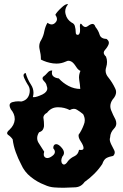

<svg xmlns="http://www.w3.org/2000/svg" viewBox="-20 -921 585 910"><path d="M191.4 -44.9Q156.2 -58.1 126 -82.5Q95.7 -106.4 80.1 -142.1Q65.4 -169.9 54.7 -199.7Q43.9 -229.5 40 -260.7Q31.2 -273.4 18.6 -281.7Q13.7 -285.2 13.7 -289.6Q13.7 -296.9 25.4 -306.6Q47.9 -328.1 49.8 -354Q49.8 -354 49.8 -357.4Q49.8 -381.3 31.2 -403.3Q25.4 -414.1 25.4 -421.4Q25.4 -433.1 39.1 -437Q53.7 -440.9 67.4 -440.9Q75.2 -440.9 81.1 -439.9Q109.4 -445.8 118.2 -472.7Q121.1 -481.9 121.1 -491.2Q121.1 -507.3 110.4 -521.5Q103.5 -532.2 94.7 -551.3Q85.9 -570.8 101.6 -575.2Q109.4 -546.4 127 -519.5Q138.7 -501.5 138.7 -481Q138.7 -471.2 135.7 -460.9Q137.7 -460.4 140.6 -460.4Q153.3 -460.4 180.7 -473.1Q204.1 -484.9 204.1 -501.5Q204.1 -507.8 201.2 -514.2Q200.2 -524.9 188.5 -536.6Q176.8 -548.3 184.6 -557.1Q195.3 -564.5 205.1 -576.2Q214.8 -587.9 227.5 -586.9Q222.7 -567.9 232.4 -559.6Q241.2 -551.3 258.8 -549.3Q277.3 -528.3 304.7 -513.7Q332 -499.5 360.4 -499.5Q359.4 -520 355.5 -542Q354.5 -547.9 354.5 -553.7Q354.5 -569.8 361.3 -585Q349.6 -589.8 340.8 -604.5Q332 -619.1 321.3 -627.4Q314.5 -631.8 307.6 -632.8Q299.8 -633.8 291 -628.9Q270.5 -619.6 248 -619.6Q240.2 -619.6 231.4 -620.6Q200.2 -625 173.8 -638.7V-642.1Q173.8 -663.1 168 -686Q166 -693.8 166 -701.2Q166 -717.8 175.8 -732.4Q186.5 -751.5 190.4 -774.4Q195.3 -797.4 205.1 -813Q215.8 -805.2 224.6 -805.2Q234.4 -805.2 242.2 -813.5Q250 -821.3 250 -830.6Q250 -839.8 242.2 -850.6Q249 -864.3 271.5 -884.8Q289.1 -901.4 298.8 -901.4Q300.8 -901.4 302.7 -900.9Q289.1 -884.8 289.1 -866.7Q289.1 -860.4 291 -853.5Q296.9 -828.1 320.3 -813.5Q326.2 -811.5 330.1 -806.6Q334 -802.2 335 -796.4Q338.9 -782.7 338.9 -768.1Q338.9 -753.4 351.6 -756.3Q360.4 -761.7 359.4 -781.7Q357.4 -801.3 360.4 -807.1Q361.3 -809.6 364.3 -808.1Q367.2 -806.6 373 -798.3Q384.8 -788.1 396.5 -797.4Q408.2 -806.6 418 -807.6Q422.9 -807.6 425.8 -804.7Q429.7 -801.8 432.6 -793Q446.3 -776.4 452.1 -756.8Q458 -737.3 485.4 -736.3Q493.2 -730 495.1 -724.1Q497.1 -717.8 495.1 -711.9Q490.2 -698.2 477.5 -684.1Q471.7 -677.7 471.7 -671.4Q471.7 -662.6 482.4 -652.8Q487.3 -640.6 487.3 -627.4Q487.3 -615.2 483.4 -602.5Q480.5 -594.2 480.5 -586.4Q480.5 -568.8 494.1 -553.2Q512.7 -529.8 525.4 -502.9Q530.3 -494.1 530.3 -484.9Q530.3 -467.3 513.7 -449.2Q502.9 -433.6 502.9 -417.5Q502.9 -409.2 505.9 -400.4Q515.6 -376 527.3 -354.5Q531.2 -344.7 531.2 -335.9Q531.2 -322.3 520.5 -311.5Q502.9 -293.5 502 -270.5Q499 -261.7 501 -253.4Q502.9 -245.6 506.8 -237.3Q514.6 -222.7 521.5 -208.5Q528.3 -194.8 516.6 -182.1Q497.1 -178.7 484.4 -171.9Q471.7 -164.6 464.8 -143.6Q448.2 -118.7 426.8 -97.2Q405.3 -75.7 380.9 -58.6Q364.3 -34.7 336.9 -33.2Q309.6 -31.7 284.2 -31.2Q280.3 -31.2 277.3 -31.2Q257.8 -31.2 237.3 -32.7Q213.9 -34.2 191.4 -44.9ZM302.7 -158.2Q315.4 -172.9 333 -180.7Q350.6 -189 354.5 -210.9Q366.2 -209 371.1 -211.4Q376 -213.4 376 -219.2Q376 -230.5 363.3 -250Q352.5 -266.1 352.5 -276.9Q352.5 -279.8 352.5 -282.2Q367.2 -302.7 377 -329.1Q381.8 -340.3 381.8 -351.1Q381.8 -365.7 374 -379.9Q359.4 -392.1 344.7 -400.9Q337.9 -405.3 330.1 -405.3Q321.3 -405.3 310.5 -399.4Q285.2 -412.6 255.9 -412.6Q254.9 -412.6 253.9 -412.6Q222.7 -412.6 203.1 -386.7Q185.5 -377.4 185.5 -362.8Q185.5 -360.4 186.5 -357.4Q188.5 -343.8 188.5 -330.6Q188.5 -326.2 188.5 -322.3Q187.5 -313.5 182.6 -305.7Q177.7 -298.3 165 -293.9Q156.2 -279.8 156.2 -266.6Q156.2 -255.4 162.1 -245.1Q176.8 -222.7 189.5 -202.1Q186.5 -191.4 187.5 -185.1Q189.5 -178.2 193.4 -175.3Q198.2 -171.9 204.1 -171.9Q214.8 -171.9 227.5 -181.6Q240.2 -190.4 240.2 -201.2Q240.2 -209.5 232.4 -218.3Q232.4 -227.5 235.4 -231.9Q238.3 -236.3 243.2 -237.3Q244.1 -237.8 246.1 -237.8Q258.8 -237.8 274.4 -218.3Q283.2 -207 283.2 -196.8Q283.2 -187 275.4 -178.7Q270.5 -168 270.5 -159.7Q270.5 -150.9 275.4 -145Q279.3 -141.1 283.2 -141.1Q292 -141.1 302.7 -158.2Z"/></svg>

Font: Brazier Flame
Style: Regular
Weight: 400
Designer: Walter E Stewart
Version: 0.1